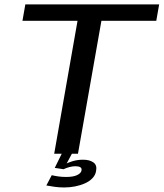

<svg xmlns="http://www.w3.org/2000/svg" viewBox="-20 -695 740 868"><path d="M225 0H332.5L438.5 -601H686.5L699.5 -675H94.5L81.5 -601H330.5ZM270 152.5Q295 152.5 319.2 147.8Q343.5 143 364.2 133.8Q385 124.5 398.5 110Q412 95.5 414.5 77Q419.5 51.5 402.2 39.2Q385 27 355 27Q331 27 308 33.8Q285 40.5 273 49L267.5 70Q279.5 64 294 60.2Q308.5 56.5 321 56.5Q335.5 56.5 343 61Q350.5 65.5 348.5 76Q346 88.5 328.2 96.8Q310.5 105 279 105Q259.5 105 242.8 102.5Q226 100 214 97L189.5 143.5Q208 147 228.5 149.8Q249 152.5 270 152.5ZM267.5 70 305 0H259L227.5 64Z"/></svg>

Font: Anybody SemiExpanded
Style: Italic
Weight: 400
Width: 6
Italic angle: -10°
Version: Version 1.113;gftools[0.9.25]